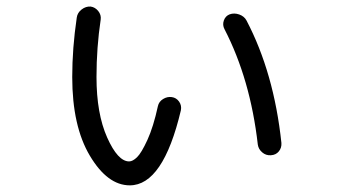

<svg xmlns="http://www.w3.org/2000/svg" viewBox="-20 -554 1040 580"><path d="M758.8 -117.2Q736.3 -314.5 658.2 -465.8Q651.4 -478.5 656.2 -492.2Q661.1 -505.9 673.8 -510.7Q687.5 -515.6 702.6 -510.3Q717.8 -504.9 724.6 -492.2Q807.6 -334 830.1 -122.1Q831.1 -107.4 822.3 -96.7Q813.5 -85.9 798.3 -85Q783.2 -84 772 -93.8Q760.7 -103.5 758.8 -117.2ZM372.1 5.9Q304.7 5.9 251.5 -83.5Q198.2 -172.9 198.2 -321.3Q198.2 -408.2 211.9 -501Q213.9 -515.6 226.6 -525.4Q239.3 -535.2 253.9 -534.2Q267.6 -532.2 276.9 -520.5Q286.1 -508.8 284.2 -495.1Q271.5 -410.2 271.5 -321.3Q271.5 -210.9 303.7 -138.7Q335.9 -66.4 370.1 -66.4Q380.9 -66.4 394 -79.1Q407.2 -91.8 425.3 -131.3Q443.4 -170.9 457 -233.4Q460 -247.1 472.7 -254.9Q485.4 -262.7 499 -260.7Q512.7 -258.8 521 -247.1Q529.3 -235.4 526.4 -220.7Q472.7 5.9 372.1 5.9Z"/></svg>

Font: Rounded Mgen+ 2m regular
Style: Regular
Weight: 400
Designer: [Source Han Sans]
Ryoko NISHIZUKA  (kana & ideographs); Paul D. Hunt (Latin, Greek & Cyrillic); Wenlong ZHANG  (bopomofo
Version: Version 1.059.20150602